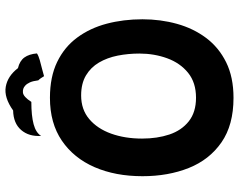

<svg xmlns="http://www.w3.org/2000/svg" viewBox="-108 -758 892 717"><g transform="rotate(-90 338.5 -400.0)"><path d="M331 25.5Q229.5 25.5 164.8 -19.5Q100 -64.5 69.2 -141.5Q38.5 -218.5 38.5 -314.5Q38.5 -415.5 72.2 -493.2Q106 -571 171.2 -615.5Q236.5 -660 331 -660Q409.5 -660 465.2 -633Q521 -606 556.2 -558.2Q591.5 -510.5 608 -448Q624.5 -385.5 624.5 -314.5Q624.5 -247 607.5 -185.8Q590.5 -124.5 555 -77Q519.5 -29.5 464 -2Q408.5 25.5 331 25.5ZM331.5 -114.5Q388 -114.5 424.5 -144Q461 -173.5 478.8 -222Q496.5 -270.5 496.5 -326Q496.5 -368 488.8 -407Q481 -446 463 -476.8Q445 -507.5 414.8 -525.5Q384.5 -543.5 340 -543.5Q287.5 -543.5 251.8 -513.2Q216 -483 197.5 -431.5Q179 -380 179 -316Q179 -259.5 194.2 -214Q209.5 -168.5 243.5 -141.5Q277.5 -114.5 331.5 -114.5ZM189 -693Q186 -738.5 211 -767.5Q236 -796.5 284 -797.5Q332.5 -832 372.5 -825Q412.5 -818 442 -779.5Q469 -773 481.8 -755.5Q494.5 -738 497 -708.5Q488 -702.5 472 -698Q456 -693.5 439.5 -689.5Q423 -685.5 412 -682Q408 -688.5 404.5 -693.8Q401 -699 396.5 -703.5Q394 -723.5 388.8 -735Q383.5 -746.5 376.5 -752.5Q366 -762.5 350.5 -760.8Q335 -759 316 -729.5Q264.5 -729.5 232.8 -721Q201 -712.5 189 -693Z"/></g></svg>

Font: Grandstander Thin SemiBold
Style: Regular
Weight: 600
Version: Version 1.200